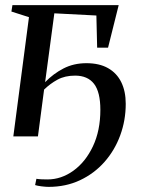

<svg xmlns="http://www.w3.org/2000/svg" viewBox="-20 -532 551 749"><path d="M156 -211.5Q188 -244.5 227.8 -265Q267.5 -285.5 317 -285.5Q367.5 -285.5 401.5 -266.2Q435.5 -247 453 -211.5Q470.5 -176 470.5 -127Q470.5 -62.5 449 -4Q427.5 54.5 387.5 99.8Q347.5 145 292.2 171Q237 197 169.5 197Q159 197 142.5 195Q126 193 117 190L122 165.5Q131 167 142.5 167.5Q154 168 165 168Q219 168 266.2 134Q313.5 100 342.5 38.8Q371.5 -22.5 371.5 -103.5Q371.5 -173 346.8 -205Q322 -237 273 -237Q233 -237 204.2 -221.2Q175.5 -205.5 152 -182.5L128 0H32L93 -465L24.5 -487L28.5 -512H443L401.5 -346H359L356 -471.5L192 -480Z"/></svg>

Font: Merriweather 120pt
Style: Italic
Weight: 400
Italic angle: -7.8°
Version: Version 2.101